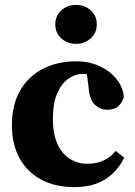

<svg xmlns="http://www.w3.org/2000/svg" viewBox="-20 -749 553 784"><path d="M284 15.1Q206.7 15.1 149.3 -15.1Q91.9 -45.3 60.3 -102.1Q28.7 -158.8 28.7 -237.7Q28.7 -321.5 62.3 -379.6Q95.8 -437.6 155.2 -468.1Q214.6 -498.6 290.9 -498.6Q344.4 -498.6 387 -478.8Q429.6 -459 456 -425.9Q482.4 -392.9 485.6 -353Q477.3 -326.3 461.2 -313.6Q445.1 -300.9 418.3 -300.9Q389.1 -300.9 367 -321.8Q345 -342.8 341.4 -395.6L332.2 -467L405 -425.5Q382.2 -436.7 361 -441.8Q339.9 -447 316.1 -447Q287.6 -447 259.7 -428Q231.9 -409 213.9 -368.4Q196 -327.8 196 -262.5Q196 -201.2 214.8 -160.6Q233.6 -120 265.5 -100.2Q297.4 -80.3 336.8 -80.3Q359.6 -80.3 380 -85.5Q400.3 -90.6 418.7 -102.3Q437.1 -113.9 452.7 -132.9L487.4 -105Q467.7 -66.1 439 -39.4Q410.4 -12.6 372.1 1.3Q333.9 15.1 284 15.1ZM290.5 -569.9Q255.1 -569.9 230.4 -592.3Q205.8 -614.7 205.8 -649.6Q205.8 -684.5 230.4 -706.8Q255.1 -729 290.5 -729Q325.8 -729 350.5 -706.7Q375.2 -684.4 375.2 -649.8Q375.2 -615.1 350.5 -592.5Q325.8 -569.9 290.5 -569.9Z"/></svg>

Font: Source Serif 4 Variable
Style: Regular
Weight: 400
Designer: Frank Grießhammer
Foundry: Adobe
Version: Version 4.005;hotconv 1.1.0;makeotfexe 2.6.0